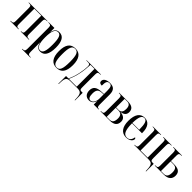

<svg xmlns="http://www.w3.org/2000/svg" viewBox="377 -2108 3905 3905"><g transform="rotate(45 2329.5 -155.5)"><path d="M19 0H256V-10H251C204 -10 187 -18 187 -80V-524H387V-80C387 -19 370 -10 325 -10H319V0H556V-10H545C496 -10 477 -19 477 -80V-457C477 -518 496 -527 543 -527H556V-536H19V-526H32C79 -526 98 -517 98 -456V-80C98 -18 79 -10 32 -10H19Z M590 236H835V226H823C769 226 754 211 754 147V7C754 -37 754 -78 753 -121H755C773 -34 812 10 887 10C996 10 1058 -80 1058 -273C1058 -460 999 -547 889 -547C812 -547 772 -504 755 -415H753V-536H587V-526H598C648 -526 665 -515 665 -454V148C665 211 650 226 595 226H590ZM867 -6C787 -6 754 -101 754 -268C754 -443 789 -530 867 -530C938 -530 968 -458 968 -268C968 -87 941 -6 867 -6Z M1352 10C1486 10 1555 -78 1555 -268C1555 -454 1483 -545 1354 -545C1217 -545 1150 -455 1150 -268C1150 -80 1225 10 1352 10ZM1353 0C1273 0 1241 -74 1241 -268C1241 -464 1270 -535 1352 -535C1436 -535 1465 -464 1465 -268C1465 -74 1436 0 1353 0Z M1611 210H1621L1623 153C1627 31 1656 0 1755 0H1948C2048 0 2075 34 2080 157L2082 210H2092V-10H2061C2016 -10 2007 -25 2007 -80V-453C2007 -515 2024 -526 2072 -526H2090V-536H1681V-526H1725C1770 -526 1787 -516 1787 -460C1787 -407 1777 -327 1760 -246C1742 -165 1716 -82 1681 -12H1611ZM1693 -12C1760 -157 1795 -324 1803 -524H1918V-12Z M2287 10C2350 10 2398 -26 2418 -99H2420V0H2561V-10H2558C2518 -10 2506 -23 2506 -83V-372C2506 -499 2452 -545 2347 -545C2255 -545 2187 -510 2187 -445C2187 -405 2214 -388 2263 -388C2263 -496 2281 -535 2340 -535C2400 -535 2416 -496 2416 -389V-299L2346 -296C2215 -291 2152 -245 2152 -140C2152 -44 2206 10 2287 10ZM2313 -10C2266 -10 2242 -51 2242 -137C2242 -237 2271 -281 2365 -286L2416 -289V-168C2416 -80 2374 -10 2313 -10Z M2615 0H2884C3004 0 3061 -53 3061 -148C3061 -225 3012 -269 2911 -277V-279C2997 -289 3041 -328 3041 -403C3041 -487 2989 -536 2869 -536H2615V-526H2627C2674 -526 2694 -516 2694 -455V-80C2694 -17 2675 -10 2627 -10H2615ZM2858 -280H2783V-526H2857C2925 -526 2952 -483 2952 -402C2952 -330 2927 -280 2858 -280ZM2861 -10H2783V-270H2858C2931 -270 2969 -233 2969 -150C2969 -54 2938 -10 2861 -10Z M3355 10C3460 10 3509 -49 3509 -91C3509 -107 3500 -119 3485 -123C3473 -40 3432 -1 3369 -1C3282 -1 3241 -79 3240 -281H3526V-301C3526 -457 3459 -545 3344 -545C3221 -545 3151 -451 3151 -263C3151 -90 3223 10 3355 10ZM3436 -291H3240C3244 -466 3275 -535 3344 -535C3411 -535 3435 -465 3436 -291Z M4123 166 4125 210H4135V-10H4107C4061 -10 4047 -21 4047 -89V-456C4047 -517 4065 -526 4114 -526H4126V-536H3888V-526H3895C3941 -526 3958 -517 3958 -456V-12H3754V-456C3754 -518 3771 -526 3819 -526H3823V-536H3586V-526H3598C3646 -526 3665 -517 3665 -456V-80C3665 -19 3646 -10 3598 -10H3586V0H3991C4092 0 4118 36 4123 166Z M4175 0H4440C4559 0 4621 -57 4621 -155C4621 -274 4535 -297 4429 -297H4343V-455C4343 -515 4361 -526 4412 -526H4422V-536H4175V-526H4187C4237 -526 4254 -515 4254 -454V-79C4254 -21 4237 -10 4187 -10H4175ZM4422 -10H4343V-287H4417C4494 -287 4529 -252 4529 -155C4529 -51 4495 -10 4422 -10Z"/></g></svg>

Font: Noto Serif Display Condensed
Style: Regular
Weight: 400
Width: 3
Designer: Monotype Design Team
Foundry: Monotype Imaging Inc.
Version: Version 2.009